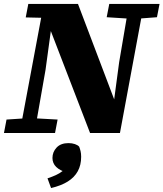

<svg xmlns="http://www.w3.org/2000/svg" viewBox="-37 -672 826 970"><path d="M-17 0 -4 -68 103 -75H127L254 -68L241 0ZM62 0 182 -641H237L193 -319L137 0ZM502 -585 515 -652H769L756 -585L651 -577H628ZM584 -151 533 -119 565 -358 615 -652H690L569 0H418L211 -538L195 -543L181 -582L93 -584L106 -652H357L547 -151ZM373 120Q373 162 356 193Q339 224 305.5 245Q272 266 221 278L203 229Q227 221 245.5 212.5Q264 204 278 193Q292 182 304 167V201Q266 190 247 171.5Q228 153 228 126Q228 96 249 73.5Q270 51 309 51Q327 51 341.5 56Q356 61 363 69Q367 79 370 91.5Q373 104 373 120Z"/></svg>

Font: Source Serif 4 Black
Style: Italic
Weight: 900
Italic angle: -12°
Designer: Frank Grießhammer
Foundry: Adobe Systems Incorporated
Version: Version 4.004;hotconv 1.0.116;makeotfexe 2.5.65601